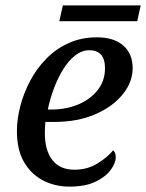

<svg xmlns="http://www.w3.org/2000/svg" viewBox="-20 -685 544 715"><path d="M238 10Q185 10 140.5 -13Q96 -36 69.5 -81.5Q43 -127 43 -197Q43 -241 55.5 -289.5Q68 -338 92 -383.5Q116 -429 152 -466Q188 -503 235.5 -524.5Q283 -546 341 -546Q404 -546 439 -515.5Q474 -485 474 -431Q474 -379 436.5 -333Q399 -287 333.5 -259Q268 -231 184 -231H149Q148 -220 147.5 -209.5Q147 -199 147 -189Q147 -125 175 -89Q203 -53 257 -53Q305 -53 342.5 -76Q380 -99 401 -125Q411 -118 411 -100Q411 -78 392.5 -52.5Q374 -27 336 -8.5Q298 10 238 10ZM168 -277Q227 -277 272.5 -296.5Q318 -316 344.5 -350.5Q371 -385 371 -431Q371 -465 356 -481.5Q341 -498 313 -498Q285 -498 260 -478.5Q235 -459 215 -426.5Q195 -394 180.5 -355Q166 -316 158 -277ZM201 -606 214 -665H504L491 -606Z"/></svg>

Font: Noto Serif
Style: Italic
Weight: 400
Italic angle: -12°
Designer: Monotype Design Team
Foundry: Monotype Imaging Inc.
Version: Version 2.013